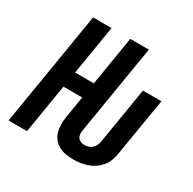

<svg xmlns="http://www.w3.org/2000/svg" viewBox="-163 -900 1076 1073"><g transform="rotate(30 375.0 -363.5)"><path d="M440 8Q415 8 391.5 4Q368 0 347.5 -11Q327 -22 312.5 -39.5Q298 -57 291.5 -79.5Q285 -102 284.5 -126Q284 -150 288 -175L311 -317H190L138 0H19L140 -735H259L207 -418H328L380 -735H500L405 -158Q403 -146 404 -133.5Q405 -121 412 -111.5Q419 -102 430.5 -97.5Q442 -93 454 -93Q467 -93 479.5 -97Q492 -101 502.5 -110.5Q513 -120 518.5 -132Q524 -144 526 -157L586 -520H705L642 -140Q638 -118 629.5 -96.5Q621 -75 605.5 -57Q590 -39 570 -26Q550 -13 528 -5.5Q506 2 484 5Q462 8 440 8Z"/></g></svg>

Font: Iosevka Aile
Style: Bold Italic
Weight: 700
Italic angle: -9°
Designer: Belleve Invis
Foundry: Belleve Invis
Version: Version 28.0.1; ttfautohint (v1.8.4)